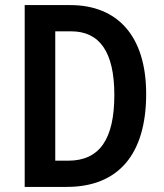

<svg xmlns="http://www.w3.org/2000/svg" viewBox="-20 -734 644 754"><path d="M554 -365C554 -593 441 -714 256 -714H77V0H242C444 0 554 -127 554 -365ZM429 -361C429 -189 372 -103 248 -103H197V-611H259C370 -611 429 -532 429 -361Z"/></svg>

Font: Noto Sans Tamil Condensed SemiBold
Style: Regular
Weight: 600
Width: 3
Designer: Jelle Bosma - Monotype Design Team
Foundry: Monotype Imaging Inc.
Version: Version 2.004